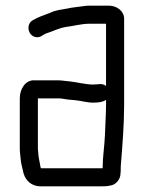

<svg xmlns="http://www.w3.org/2000/svg" viewBox="-20 -622 508 679"><path d="M355 -269V-253C355 -218 352 -174 351 -142C349 -98 343 -69 343 -27H125C124 -28 124 -30 123 -32C121 -48 115 -68 115 -85C114 -90 114 -96 114 -101V-274H186C191 -274 196 -274 201 -273L220 -270C227 -269 234 -269 243 -268C266 -266 287 -259 310 -259C328 -259 344 -261 355 -269ZM310 -323C284 -323 254 -331 228 -334L209 -336C201 -337 193 -338 186 -338H99C70 -338 50 -308 50 -274V-101C50 -94 50 -87 51 -80L53 -60C54 -48 58 -30 61 -19C66 13 89 37 125 37H335C350 37 358 37 371 34C389 32 406 12 406 -7C407 -14 407 -21 407 -27C407 -32 407 -38 408 -45C413 -109 419 -181 419 -252V-556C419 -582 394 -602 365 -602H295C288 -602 280 -601 273 -600C255 -597 235 -596 219 -592C197 -588 176 -586 158 -577C135 -568 115 -562 95 -550C71 -535 79 -497 105 -491C123 -487 132 -500 144 -504C167 -511 188 -523 215 -527C241 -530 268 -538 295 -538H355V-318C341 -329 329 -323 310 -323Z"/></svg>

Font: Electronic
Style: SeBd
Weight: 600
Version: Version 1.011